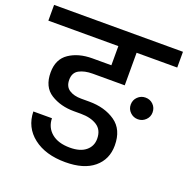

<svg xmlns="http://www.w3.org/2000/svg" viewBox="-157 -866 986 1008"><g transform="rotate(20 336.0 -362.0)"><path d="M696 -740V-652H469V-470H290Q245 -470 215 -454Q185 -438 185 -398Q185 -360 211 -343Q237 -326 278 -326H323Q410 -326 469 -285Q528 -244 528 -155Q528 -77 472 -30.5Q416 16 313 16Q202 16 134.5 -36.5Q67 -89 65 -177H169Q170 -126 207 -95Q244 -64 310 -64Q367 -64 398 -89.5Q429 -115 429 -156Q429 -206 394 -228.5Q359 -251 304 -251H265Q190 -251 135 -285.5Q80 -320 80 -401Q80 -475 132 -510Q184 -545 261 -545H367V-652H-24V-740ZM594 -447Q620 -447 637.5 -429.5Q655 -412 655 -386Q655 -361 637 -343.5Q619 -326 594 -326Q569 -326 551 -343.5Q533 -361 533 -386Q533 -412 551 -429.5Q569 -447 594 -447Z"/></g></svg>

Font: Fz Poppins Med
Style: Regular
Weight: 500
Designer: Ninad Kale (Devanagari), Jonny Pinhorn (Latin)
Foundry: Indian Type Foundry
Version: Vit hóa bi Vntype.Com & FontZin.Com